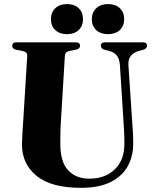

<svg xmlns="http://www.w3.org/2000/svg" viewBox="-20 -908 758 944"><path d="M587.5 -306 569.5 -588Q567.5 -617.5 555 -634.2Q542.5 -651 516 -658L495.5 -663Q476 -668.5 476 -683Q476 -700 496.5 -700H682Q703 -700 703 -683Q703 -669 683 -663L664 -658Q607 -642 611.5 -586.5L630 -309Q632 -282.5 633.5 -256.8Q635 -231 635 -204Q635.5 -142 609 -92.5Q582.5 -43 525.5 -13.8Q468.5 15.5 378 15.5Q231 15.5 159.2 -43.8Q87.5 -103 88 -198.5Q88 -216.5 90 -249Q92 -281.5 94.5 -319L114 -634Q115.5 -652.5 88 -658L60.5 -663Q40 -667.5 40 -682.5Q40 -700 61 -700H352Q373.5 -700 373.5 -682.5Q373.5 -668 353 -663.5L323.5 -658Q300 -653.5 299 -634L280 -320Q277.5 -284.5 277 -255Q276.5 -225.5 276.5 -204.5Q276 -112.5 314.8 -71Q353.5 -29.5 419 -29.5Q497 -29.5 544.5 -75.5Q592 -121.5 591.5 -201.5Q591.5 -237.5 590.2 -261.2Q589 -285 587.5 -306ZM309.5 -740Q273.5 -740 252 -760Q230.5 -780 230.5 -813.5Q230.5 -847.5 252 -867.8Q273.5 -888 309.5 -888Q345.5 -888 366.8 -867.8Q388 -847.5 388 -813.5Q388 -780.5 366.8 -760.2Q345.5 -740 309.5 -740ZM510.5 -740Q475 -740 453.2 -760Q431.5 -780 431.5 -813.5Q431.5 -847 453.2 -867.5Q475 -888 510.5 -888Q547.5 -888 569 -867.8Q590.5 -847.5 590.5 -813.5Q590.5 -780.5 569 -760.2Q547.5 -740 510.5 -740Z"/></svg>

Font: Fraunces 72pt
Style: Bold
Weight: 700
Version: Version 1.000;[b76b70a41]